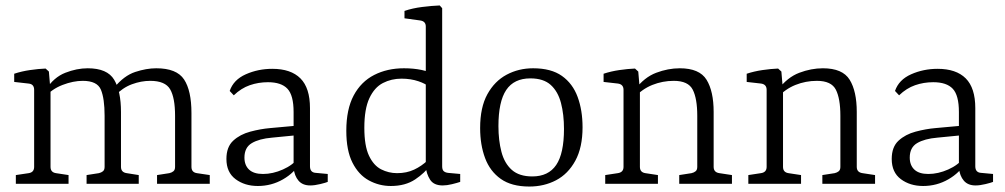

<svg xmlns="http://www.w3.org/2000/svg" viewBox="-20 -673 3679 703"><path d="M555 0V-32L600 -39Q609 -41 615 -46Q621 -51 621 -62V-249Q621 -315 603 -346Q585 -377 530 -377Q497 -377 463 -364.5Q429 -352 399 -321L398 -352Q434 -396 475 -409.5Q516 -423 552 -423Q627 -423 654 -382Q681 -341 681 -259V-62Q681 -42 701 -39L748 -32V0ZM38 0V-32L85 -39Q105 -42 105 -62V-344Q105 -365 85 -367L32 -373V-403Q59 -412 90 -416.5Q121 -421 147 -422L159 -411L165 -340V-62Q165 -42 185 -39L231 -32V0ZM297 0V-32L342 -39Q351 -41 357 -46Q363 -51 363 -62V-249Q363 -312 349.5 -344.5Q336 -377 283 -377Q248 -377 209 -362Q170 -347 144 -317L148 -345Q177 -390 219 -406.5Q261 -423 301 -423Q373 -423 398 -381Q423 -339 423 -263V-62Q423 -42 444 -39L488 -32V0Z M924 8Q876 8 842.5 -17Q809 -42 809 -91Q809 -135 834 -158Q859 -181 896.5 -191Q934 -201 969 -204L1068 -213V-178L976 -169Q929 -165 902 -149Q875 -133 875 -96Q875 -68 892 -52Q909 -36 943 -36Q979 -36 1016 -52.5Q1053 -69 1071 -94L1079 -78Q1059 -41 1016.5 -16.5Q974 8 924 8ZM821 -340Q835 -381 880 -401Q925 -421 977 -421Q1045 -421 1080 -386Q1115 -351 1115 -277V-64Q1115 -41 1137 -40L1180 -36V-7Q1173 -4 1152.5 1Q1132 6 1116 6Q1088 6 1073 -11.5Q1058 -29 1055 -58V-263Q1055 -324 1032.5 -348Q1010 -372 961 -372Q926 -372 894.5 -361Q863 -350 836 -324Z M1411 8Q1368 8 1330.5 -12.5Q1293 -33 1270.5 -77.5Q1248 -122 1248 -194Q1248 -273 1275 -323.5Q1302 -374 1350 -398.5Q1398 -423 1459 -423Q1494 -423 1523 -417Q1552 -411 1568 -404L1550 -355Q1540 -366 1512 -375.5Q1484 -385 1450 -385Q1413 -385 1382 -369Q1351 -353 1332.5 -313.5Q1314 -274 1314 -205Q1314 -139 1331 -103Q1348 -67 1375.5 -53Q1403 -39 1434 -39Q1469 -39 1496.5 -52Q1524 -65 1546 -86L1556 -69Q1536 -40 1500 -16Q1464 8 1411 8ZM1599 -643V-64Q1599 -51 1605 -46Q1611 -41 1621 -40L1665 -36V-7Q1653 -3 1634.5 1.5Q1616 6 1601 6Q1568 6 1554.5 -15.5Q1541 -37 1539 -63V-576Q1539 -595 1519 -598L1461 -606V-633Q1490 -643 1526 -647.5Q1562 -652 1590 -653Z M2045 -201Q2045 -254 2034 -296Q2023 -338 1996.5 -362Q1970 -386 1922 -386Q1862 -386 1833.5 -343.5Q1805 -301 1805 -211Q1805 -159 1816 -117Q1827 -75 1854 -51Q1881 -27 1929 -27Q1988 -27 2016.5 -69Q2045 -111 2045 -201ZM1738 -204Q1738 -280 1764.5 -328Q1791 -376 1835 -399.5Q1879 -423 1932 -423Q1998 -423 2037.5 -395Q2077 -367 2095 -318Q2113 -269 2113 -207Q2113 -133 2086.5 -84.5Q2060 -36 2016 -13Q1972 10 1918 10Q1853 10 1813.5 -18Q1774 -46 1756 -94.5Q1738 -143 1738 -204Z M2467 0V-32L2512 -39Q2521 -41 2527 -46Q2533 -51 2533 -62V-249Q2533 -312 2516.5 -344.5Q2500 -377 2447 -377Q2406 -377 2368.5 -362Q2331 -347 2302 -315L2305 -345Q2339 -390 2382.5 -406.5Q2426 -423 2469 -423Q2541 -423 2567 -381Q2593 -339 2593 -263V-62Q2593 -42 2614 -39L2660 -32V0ZM2196 0V-32L2242 -39Q2263 -42 2263 -62V-344Q2263 -364 2243 -367L2190 -373V-403Q2217 -412 2248 -416.5Q2279 -421 2305 -422L2317 -411L2323 -340V-62Q2323 -42 2343 -39L2389 -32V0Z M2991 0V-32L3036 -39Q3045 -41 3051 -46Q3057 -51 3057 -62V-249Q3057 -312 3040.5 -344.5Q3024 -377 2971 -377Q2930 -377 2892.5 -362Q2855 -347 2826 -315L2829 -345Q2863 -390 2906.5 -406.5Q2950 -423 2993 -423Q3065 -423 3091 -381Q3117 -339 3117 -263V-62Q3117 -42 3138 -39L3184 -32V0ZM2720 0V-32L2766 -39Q2787 -42 2787 -62V-344Q2787 -364 2767 -367L2714 -373V-403Q2741 -412 2772 -416.5Q2803 -421 2829 -422L2841 -411L2847 -340V-62Q2847 -42 2867 -39L2913 -32V0Z M3360 8Q3312 8 3278.5 -17Q3245 -42 3245 -91Q3245 -135 3270 -158Q3295 -181 3332.5 -191Q3370 -201 3405 -204L3504 -213V-178L3412 -169Q3365 -165 3338 -149Q3311 -133 3311 -96Q3311 -68 3328 -52Q3345 -36 3379 -36Q3415 -36 3452 -52.5Q3489 -69 3507 -94L3515 -78Q3495 -41 3452.5 -16.5Q3410 8 3360 8ZM3257 -340Q3271 -381 3316 -401Q3361 -421 3413 -421Q3481 -421 3516 -386Q3551 -351 3551 -277V-64Q3551 -41 3573 -40L3616 -36V-7Q3609 -4 3588.5 1Q3568 6 3552 6Q3524 6 3509 -11.5Q3494 -29 3491 -58V-263Q3491 -324 3468.5 -348Q3446 -372 3397 -372Q3362 -372 3330.5 -361Q3299 -350 3272 -324Z"/></svg>

Font: Rasa Light
Style: Regular
Weight: 300
Designer: Anna Giedrys (Yrsa+Rasa design), David Brezina (Yrsa art-direction, Rasa art-direction, design)
Foundry: Rosetta Type Foundry
Version: Version 2.004